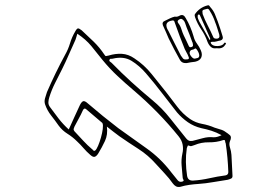

<svg xmlns="http://www.w3.org/2000/svg" viewBox="-20 -792 1040 740"><path d="M814 -606Q801 -604 793 -611Q785 -618 780 -630Q771 -656 756 -678Q741 -700 732 -725Q731 -728 730.5 -731Q730 -734 731 -737Q749 -763 779 -771Q784 -773 786.5 -770Q789 -767 791 -764Q802 -752 808 -738Q814 -724 819 -710Q824 -696 829 -681Q834 -666 838 -652Q842 -640 830 -636Q823 -635 815 -632.5Q807 -630 798 -631Q793 -631 792 -628Q792 -625 796 -621Q803 -614 818.5 -614.5Q834 -615 841 -622Q843 -624 844.5 -626.5Q846 -629 849 -627Q852 -625 850.5 -622.5Q849 -620 847 -618Q838 -603 814 -606ZM814 -643Q829 -643 825 -659Q821 -671 817.5 -683Q814 -695 809 -707Q802 -729 788 -751Q784 -759 778.5 -758Q773 -757 767 -755Q760 -753 760 -748.5Q760 -744 761 -738Q769 -716 780.5 -694Q792 -672 802 -649Q804 -643 814 -643ZM788 -638Q789 -639 790 -639Q790 -644 790 -644Q780 -667 770 -689.5Q760 -712 750 -734Q748 -737 745 -736Q742 -735 742 -731Q741 -725 743.5 -719.5Q746 -714 748 -709Q758 -691 768 -673.5Q778 -656 788 -638ZM654 -728Q662 -726 671 -731Q680 -736 686 -733Q692 -730 696 -722Q715 -690 726 -652Q730 -636 739 -624Q748 -612 754 -598Q761 -582 755.5 -570Q750 -558 732 -554Q724 -553 716 -552Q708 -551 700 -549Q681 -547 673 -562Q662 -582 651 -602.5Q640 -623 630 -644Q625 -656 619.5 -668.5Q614 -681 608 -694Q603 -707 616 -712Q626 -717 635.5 -721.5Q645 -726 654 -728ZM724 -618Q723 -621 723 -624Q723 -627 721 -630Q716 -644 710.5 -658.5Q705 -673 699 -687Q696 -694 694 -701.5Q692 -709 687 -714Q680 -721 675 -719Q669 -717 666 -713Q663 -709 667 -703Q675 -693 679 -680Q683 -667 688 -656Q693 -646 698 -635.5Q703 -625 708 -614Q711 -608 719 -611Q724 -613 724 -618ZM697 -563Q713 -562 706 -575Q703 -583 699 -589.5Q695 -596 692 -603Q682 -627 673 -651.5Q664 -676 655 -701Q654 -705 652 -709.5Q650 -714 644 -713Q612 -708 625 -680Q627 -676 629 -673Q641 -649 653 -625Q665 -601 677 -578Q681 -572 685 -567Q689 -562 697 -563ZM392 -304Q396 -273 384.5 -248.5Q373 -224 359 -201Q353 -191 346 -188Q339 -185 328 -195Q314 -207 302 -221Q290 -235 276 -248Q260 -264 240 -276.5Q220 -289 206 -308Q192 -328 177 -347Q162 -366 154 -389Q150 -400 153.5 -413Q157 -426 161 -437Q177 -474 194.5 -510Q212 -546 231 -581Q243 -602 250 -625.5Q257 -649 270 -671Q276 -682 280.5 -682.5Q285 -683 295 -675Q319 -653 341.5 -631Q364 -609 382 -582Q386 -575 389 -576Q392 -577 399 -578Q425 -586 450 -584.5Q475 -583 498 -567Q536 -542 564.5 -506.5Q593 -471 621 -436Q642 -409 663 -381Q684 -353 713 -333Q734 -319 759 -314.5Q784 -310 807 -300Q818 -296 829.5 -293Q841 -290 850 -283Q858 -278 866 -271Q874 -264 866 -247Q862 -237 866.5 -223Q871 -209 872 -195Q873 -176 874 -156Q875 -136 876 -116Q877 -107 871 -104Q865 -101 857 -99Q829 -95 801 -90Q773 -85 744 -83Q727 -82 709.5 -79.5Q692 -77 675 -72Q665 -70 658 -74Q651 -78 646 -85Q632 -105 615 -123Q598 -141 581 -160Q551 -194 513.5 -218Q476 -242 440 -267Q429 -275 417.5 -284Q406 -293 392 -304ZM245 -293Q256 -318 266.5 -340.5Q277 -363 287 -385Q293 -398 299.5 -401.5Q306 -405 319 -393Q348 -368 377 -344.5Q406 -321 436 -298Q490 -259 544.5 -220.5Q599 -182 640 -128Q646 -120 652.5 -112.5Q659 -105 665 -97Q672 -89 682 -92Q690 -94 687 -99Q684 -104 684 -108Q682 -131 680 -154Q678 -177 683 -200Q687 -217 684 -234Q681 -251 668 -267Q592 -361 496 -443Q464 -470 433 -499Q402 -528 375 -561Q354 -588 332 -614.5Q310 -641 278 -662Q276 -656 274.5 -650Q273 -644 271 -639Q258 -611 245.5 -582Q233 -553 219 -525Q206 -499 192.5 -472.5Q179 -446 170 -417Q167 -408 166.5 -398Q166 -388 173 -379Q189 -357 206 -335Q223 -313 245 -293ZM748 -577Q748 -586 741.5 -596.5Q735 -607 732 -605Q727 -601 720 -600Q713 -599 711 -590Q710 -583 717.5 -574Q725 -565 731 -566Q736 -567 741.5 -568.5Q747 -570 748 -577ZM834 -271Q814 -282 795 -288Q776 -294 756 -298Q727 -305 704 -321Q681 -337 662 -359Q632 -397 603 -435Q574 -473 542 -510Q517 -539 487 -557.5Q457 -576 415 -566Q412 -565 408 -565.5Q404 -566 402 -562Q400 -557 404 -554.5Q408 -552 410 -550Q447 -512 486 -476.5Q525 -441 566 -407Q605 -375 636 -335.5Q667 -296 698 -258Q704 -251 709 -249.5Q714 -248 722 -249Q742 -254 762 -259.5Q782 -265 802 -263Q816 -262 834 -271ZM375 -317Q374 -318 373.5 -319Q373 -320 371 -321Q356 -334 341 -346.5Q326 -359 311 -372Q304 -377 299 -366Q292 -350 283.5 -335Q275 -320 267 -304Q265 -300 264 -295.5Q263 -291 267 -286Q284 -268 300.5 -250Q317 -232 336 -216Q338 -215 340 -212Q342 -209 347 -212Q352 -216 358 -230Q364 -244 369 -261.5Q374 -279 376 -294.5Q378 -310 375 -317ZM850 -239Q848 -243 847.5 -248.5Q847 -254 840 -252Q814 -243 785 -243.5Q756 -244 730 -233Q726 -232 721 -230Q716 -228 713 -229Q705 -233 703.5 -230Q702 -227 700 -221Q696 -194 696.5 -167.5Q697 -141 701 -115Q704 -95 724 -96Q756 -98 787 -105Q818 -112 849 -116Q860 -118 860 -129Q859 -157 856.5 -184.5Q854 -212 850 -239Z"/></svg>

Font: Rock 3D
Style: Regular
Weight: 400
Version: Version 1.000